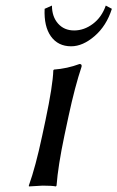

<svg xmlns="http://www.w3.org/2000/svg" viewBox="-20 -670 424 693"><path d="M167.5 -649.9Q167.5 -609.9 189.5 -585Q211.4 -560.1 247.6 -560.1Q283.7 -560.1 315.4 -584Q347.2 -607.9 361.8 -649.9L383.8 -638.2Q364.3 -576.7 321.5 -539.8Q278.8 -502.9 236.8 -502.9Q189.5 -502.9 163.8 -538.8Q138.2 -574.7 141.1 -638.2ZM144 -234.9Q170.9 -362.3 172.4 -416L174.8 -418.9Q222.7 -422.4 267.1 -439Q276.4 -439 274.4 -429.2Q250.5 -357.9 227.5 -251L212.4 -180.2Q189.5 -71.3 184.1 0L181.6 2.9Q168 0 133.8 0L84.5 2.9L84 0Q108.4 -67.9 132.3 -180.2Z"/></svg>

Font: Linux Biolinum O
Style: Italic
Weight: 400
Italic angle: -12°
Designer: Philipp H. Poll
Foundry: Philipp H. Poll
Version: Version 1.1.3